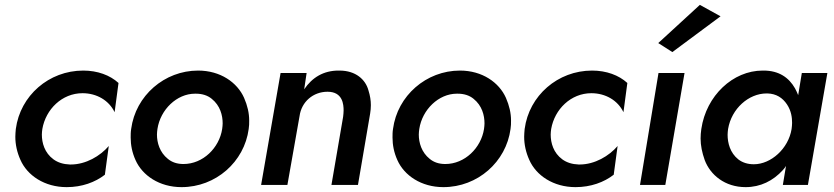

<svg xmlns="http://www.w3.org/2000/svg" viewBox="-20 -760 3429 789"><path d="M154 -230C168 -311 235 -377 319 -377C378 -377 428 -347 451 -299L467 -419C432 -451 381 -470 322 -470C181 -470 63 -367 45 -230C44 -219 43 -208 43 -198C43 -166 50 -134 64 -103C92 -39 163 9 254 9C317 9 371 -11 411 -42L427 -160C392 -119 333 -84 271 -84C270 -84 268 -84 267 -84C240 -85 218 -92 200 -105C163 -132 152 -173 152 -207C152 -215 153 -222 154 -230Z M519 -230C517 -218 517 -206 517 -195C517 -164 523 -133 537 -102C565 -39 635 9 726 9C867 9 984 -95 1002 -230C1004 -242 1004 -253 1004 -265C1004 -295 997 -326 983 -358C955 -421 886 -470 794 -470C656 -470 537 -367 519 -230ZM627 -230C639 -310 707 -375 781 -375C783 -375 784 -375 785 -375C811 -375 833 -368 850 -354C885 -326 895 -286 895 -253C895 -246 894 -238 893 -230C881 -152 814 -86 734 -86C708 -86 687 -93 670 -107C636 -134 625 -174 625 -207C625 -215 626 -222 627 -230Z M1390 -280 1342 0H1451L1501 -293C1503 -305 1504 -317 1504 -328C1504 -347 1501 -367 1494 -389C1482 -433 1442 -470 1375 -470C1374 -470 1372 -470 1371 -470C1310 -470 1263 -442 1230 -393L1240 -460H1133L1053 0H1161L1211 -283C1219 -342 1267 -383 1326 -383C1389 -383 1392 -330 1392 -306C1392 -298 1391 -289 1390 -280Z M1595 -230C1593 -218 1593 -206 1593 -195C1593 -164 1599 -133 1613 -102C1641 -39 1711 9 1802 9C1943 9 2060 -95 2078 -230C2080 -242 2080 -253 2080 -265C2080 -295 2073 -326 2059 -358C2031 -421 1962 -470 1870 -470C1732 -470 1613 -367 1595 -230ZM1703 -230C1715 -310 1783 -375 1857 -375C1859 -375 1860 -375 1861 -375C1887 -375 1909 -368 1926 -354C1961 -326 1971 -286 1971 -253C1971 -246 1970 -238 1969 -230C1957 -152 1890 -86 1810 -86C1784 -86 1763 -93 1746 -107C1712 -134 1701 -174 1701 -207C1701 -215 1702 -222 1703 -230Z M2245 -230C2259 -311 2326 -377 2410 -377C2469 -377 2519 -347 2542 -299L2558 -419C2523 -451 2472 -470 2413 -470C2272 -470 2154 -367 2136 -230C2135 -219 2134 -208 2134 -198C2134 -166 2141 -134 2155 -103C2183 -39 2254 9 2345 9C2408 9 2462 -11 2502 -42L2518 -160C2483 -119 2424 -84 2362 -84C2361 -84 2359 -84 2358 -84C2331 -85 2309 -92 2291 -105C2254 -132 2243 -173 2243 -207C2243 -215 2244 -222 2245 -230Z M2941 -693 2856 -740 2685 -583 2743 -546ZM2686 -460 2610 0H2714L2793 -460Z M3275 -460 3260 -369C3256 -379 3252 -388 3247 -397C3222 -441 3181 -470 3118 -470C3117 -470 3115 -470 3114 -470C2992 -470 2882 -367 2862 -230C2860 -217 2859 -203 2859 -191C2859 -162 2865 -133 2876 -102C2899 -41 2959 9 3044 9C3105 9 3157 -17 3197 -61C3202 -66 3206 -72 3210 -78L3197 0H3300L3380 -460ZM2972 -230C2986 -314 3057 -376 3130 -376C3131 -376 3133 -376 3134 -376C3170 -375 3196 -358 3214 -331C3232 -304 3235 -276 3235 -255C3235 -247 3234 -239 3233 -230C3220 -149 3148 -85 3078 -85C3052 -85 3031 -92 3014 -105C2980 -132 2970 -173 2970 -206C2970 -214 2971 -222 2972 -230Z"/></svg>

Font: Jost Medium
Style: Italic
Weight: 500
Italic angle: -5°
Version: Version 3.710